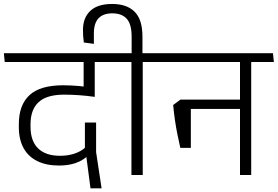

<svg xmlns="http://www.w3.org/2000/svg" viewBox="-36 -906 1438 994"><path d="M339.5 -585H553L548 -630.5H335ZM454 -600.5H397.5V-481H454ZM-11.5 -585H568L563.5 -630.5H-16ZM397 -423.5 454.5 -405.5V-601.5H397ZM461.5 -271.5H403.5V-120L408.5 -113.5L432.5 69H490L461.5 -118.5ZM274.5 -99.5Q200.5 -99.5 161.2 -137.8Q122 -176 122 -250.5V-262.5Q122 -338.5 164 -377.2Q206 -416 296 -416Q334.5 -416 373.2 -413.2Q412 -410.5 454.5 -404.5V-450.5Q412.5 -457 371.8 -460.8Q331 -464.5 290.5 -464.5Q172 -464.5 116.8 -413.5Q61.5 -362.5 61.5 -263V-248.5Q61.5 -183.5 86.2 -139Q111 -94.5 157.5 -71.8Q204 -49 269.5 -49Q319 -49 356.2 -62.2Q393.5 -75.5 417 -98.5L407.5 -144Q383.5 -122 350 -110.8Q316.5 -99.5 274.5 -99.5Z M703 0V-600.5H644.5V0ZM820 -585 815.5 -630.5H527L532.5 -585ZM544.5 -885.5Q469.5 -885.5 431.5 -849.8Q393.5 -814 393.5 -750Q393.5 -734.5 394.5 -719.2Q395.5 -704 398 -686L450 -679V-733Q450 -786 474.2 -811.5Q498.5 -837 545.5 -837Q594 -837 619.8 -809.2Q645.5 -781.5 645.5 -716V-623H701.5V-716.5Q701.5 -805 661 -845.2Q620.5 -885.5 544.5 -885.5Z M1264.5 -600.5H1206.5V0H1264.5ZM1149.5 -585H1382L1377 -630.5H1144.5ZM1331 -585 1326 -630.5H783L787.5 -585ZM1230 -390.5H927V-342H1230ZM897.5 -140.5H952V-390.5H898.5L860.5 -362.5Q864.5 -319 869.8 -283.5Q875 -248 881.8 -213.8Q888.5 -179.5 897.5 -140.5Z"/></svg>

Font: Anek Devanagari Medium Light
Style: Regular
Weight: 300
Version: Version 1.003